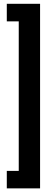

<svg xmlns="http://www.w3.org/2000/svg" viewBox="-20 -841 297 1020"><path d="M16.1 -727.5V-820.8H192.9V159.7H16.1V66.9H79.6V-727.5Z"/></svg>

Font: Roboto Condensed Medium
Style: Regular
Weight: 500
Designer: Christian Robertson
Foundry: Google
Version: Version 3.0